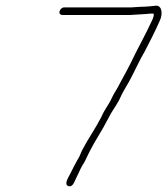

<svg xmlns="http://www.w3.org/2000/svg" viewBox="-20 -646 590 677"><path d="M201 -593H438C447 -593 459 -595 468 -595C478 -595 501 -597 510 -598H521C522 -597 522 -597 522 -596C523 -590 520 -584 518 -578C492 -521 466 -477 439 -420C422 -386 408 -363 393 -334C387 -324 380 -313 374 -300C362 -274 349 -261 337 -233C316 -192 292 -159 271 -119C264 -106 262 -95 254 -84C245 -67 236 -51 227 -32C220 -19 205 5 221 10C239 16 244 -12 252 -25C260 -43 268 -60 278 -75C284 -87 289 -98 296 -112C317 -153 339 -184 361 -227C374 -254 386 -267 400 -293C412 -320 421 -334 436 -360C450 -385 475 -440 490 -464C508 -498 527 -536 543 -572C555 -597 551 -626 531 -626C516 -624 491 -622 475 -622C467 -622 452 -620 444 -620H207C199 -620 192 -614 190 -606C188 -598 193 -593 201 -593Z"/></svg>

Font: Electronic
Style: LtIt
Weight: 300
Version: Version 1.011